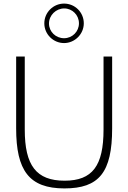

<svg xmlns="http://www.w3.org/2000/svg" viewBox="-20 -1037 715 1070"><path d="M337 -824C291 -824 253 -860 253 -906C253 -952 292 -990 338 -990C383 -990 420 -953 420 -907C420 -861 383 -824 337 -824ZM70 -322C70 -87 142 13 339 13C532 13 605 -76 605 -322V-722H557V-315C557 -113 495 -30 340 -30C182 -30 118 -115 118 -315V-722H70ZM337 -1017C277 -1017 227 -968 227 -907C227 -846 277 -797 337 -797C397 -797 447 -847 447 -907C447 -968 398 -1017 337 -1017Z"/></svg>

Font: Perun ExtraLight
Style: Regular
Weight: 200
Foundry: Copyright (c) Stefan Peev, Context Ltd, 2016
Version: Version 1.089